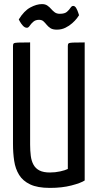

<svg xmlns="http://www.w3.org/2000/svg" viewBox="-20 -907 477 937"><path d="M223.4 10Q163 10 127.2 -7.1Q91.3 -24.1 73.2 -53.7Q55 -83.3 49.2 -122Q43.4 -160.6 43.4 -204.3V-682.9Q43.4 -691.8 47 -695.1Q50.6 -698.4 67.9 -699.2Q85.2 -700 127 -700V-201.7Q127 -171.8 130.2 -146.5Q133.4 -121.3 143.6 -103Q153.7 -84.6 172.9 -74.9Q192.1 -65.2 223.4 -65.2Q249.6 -65.2 273.9 -70.6Q298.2 -76 311 -82.4V-683.2Q311 -692.1 314.8 -695.2Q318.6 -698.4 335.7 -699.2Q352.9 -700 393.3 -700V-26.2Q374.6 -13.9 328.6 -1.9Q282.5 10 223.4 10ZM257.6 -762.3Q237.2 -762.3 226.1 -769.6Q215 -777 207.6 -786.3Q200.2 -795.5 192.2 -802.9Q184.2 -810.3 170.5 -810.3Q153.4 -810.3 142.5 -800.8Q131.6 -791.4 125.1 -781.4Q118.5 -771.5 111.6 -771.5Q100.8 -771.5 91.6 -781.8Q82.4 -792.1 77 -802.1Q71.6 -812.1 71.6 -812.1Q97.2 -853.9 127.7 -870.4Q158.3 -887 184.9 -887Q201 -887 211.3 -879.7Q221.7 -872.5 229.5 -863.3Q237.4 -854.1 247.1 -846.9Q256.8 -839.7 271.9 -839.7Q296 -839.7 306.9 -849.5Q317.9 -859.2 323.9 -868.7Q329.9 -878.1 337.2 -878.1Q346 -878.1 352.3 -866.9Q358.5 -855.6 362.1 -844.1Q365.8 -832.7 365.8 -832.7Q364 -829.2 355.4 -817.8Q346.8 -806.5 332.5 -793.8Q318.3 -781 299.4 -771.7Q280.6 -762.3 257.6 -762.3Z"/></svg>

Font: Yanone Kaffeesatz ExtraLight
Style: Regular
Weight: 200
Designer: Yanone (Cyrillic: Daniel Pouzeot, Huerta Tipografica, and Cyreal)
Foundry: Yanone
Version: Version 2.003